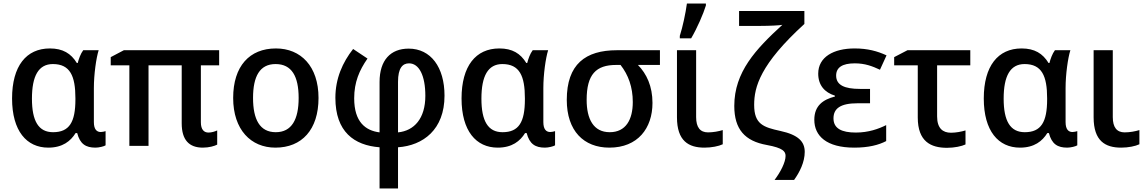

<svg xmlns="http://www.w3.org/2000/svg" viewBox="-20 -822 6458 1082"><path d="M252 10C333 10 378 -27 406 -72H415C431 -10 464 10 518 10C538 10 566 3 575 -3V-83C570 -81 556 -78 548 -78C526 -78 509 -92 509 -134V-326C509 -402 522 -495 536 -539H449C434 -519 424 -490 418 -467H413C380 -521 334 -549 261 -549C128 -549 48 -450 48 -267C48 -84 130 10 252 10ZM279 -77C197 -77 160 -140 160 -266C160 -394 197 -461 278 -461C375 -461 405 -394 405 -268V-262C405 -134 371 -77 279 -77Z M1155 -75C1130 -75 1112 -91 1112 -133V-454H1215V-539H678L604 -500V-454H709V0H817V-454H1004V-127C1004 -34 1045 10 1123 10C1158 10 1189 1 1204 -7V-87C1191 -81 1173 -75 1155 -75Z M1775 -270C1775 -449 1675 -549 1535 -549C1386 -549 1294 -449 1294 -270C1294 -91 1394 10 1532 10C1681 10 1775 -91 1775 -270ZM1406 -270C1406 -392 1444 -461 1533 -461C1624 -461 1663 -392 1663 -270C1663 -149 1624 -77 1534 -77C1444 -77 1406 -149 1406 -270Z M1970 -546C1911 -471 1870 -380 1870 -271C1870 -79 1976 -3 2119 8V240H2223V8C2364 -2 2485 -91 2485 -283C2485 -443 2408 -548 2283 -548C2181 -548 2119 -483 2119 -360V-76C2040 -86 1976 -134 1976 -268C1976 -359 2005 -426 2051 -492ZM2285 -465C2342 -465 2377 -396 2377 -282C2377 -154 2314 -85 2223 -76V-361C2223 -439 2249 -465 2285 -465Z M2785 10C2866 10 2911 -27 2939 -72H2948C2964 -10 2997 10 3051 10C3071 10 3099 3 3108 -3V-83C3103 -81 3089 -78 3081 -78C3059 -78 3042 -92 3042 -134V-326C3042 -402 3055 -495 3069 -539H2982C2967 -519 2957 -490 2951 -467H2946C2913 -521 2867 -549 2794 -549C2661 -549 2581 -450 2581 -267C2581 -84 2663 10 2785 10ZM2812 -77C2730 -77 2693 -140 2693 -266C2693 -394 2730 -461 2811 -461C2908 -461 2938 -394 2938 -268V-262C2938 -134 2904 -77 2812 -77Z M3657 -242C3657 -336 3624 -406 3575 -456H3699V-539H3457C3279 -539 3174 -460 3174 -259C3174 -84 3270 10 3414 10C3574 10 3657 -99 3657 -242ZM3286 -259C3286 -403 3339 -456 3452 -456H3477C3521 -400 3546 -331 3546 -247C3546 -148 3507 -77 3416 -77C3324 -77 3286 -152 3286 -259Z M3811 -606H3875C3909 -664 3944 -745 3958 -791V-802H3851C3844 -749 3827 -669 3811 -620ZM3903 -539H3795V-161C3795 -27 3861 10 3950 10C3990 10 4030 2 4053 -9V-89C4031 -82 3999 -76 3970 -76C3926 -76 3903 -104 3903 -162Z M4515 34C4515 -24 4479 -62 4378 -84C4282 -105 4230 -122 4230 -231C4230 -332 4264 -460 4513 -687V-760H4145V-676H4266C4315 -676 4375 -679 4389 -682C4239 -545 4118 -416 4118 -225C4118 -93 4178 -27 4301 -5C4394 12 4407 32 4407 57C4407 92 4379 147 4345 192H4455C4486 149 4515 92 4515 34Z M4883 -321H4826C4740 -321 4692 -342 4692 -396C4692 -442 4727 -465 4797 -465C4855 -465 4896 -449 4939 -429L4976 -510C4924 -534 4869 -549 4796 -549C4678 -549 4591 -501 4591 -407C4591 -342 4627 -301 4685 -283V-278C4619 -261 4569 -227 4569 -147C4569 -56 4638 10 4794 10C4875 10 4932 -5 4974 -27V-117C4932 -96 4875 -75 4803 -75C4723 -75 4677 -98 4677 -155C4677 -211 4717 -240 4812 -240H4883Z M5448 -539H5094L5019 -500V-454H5152V-160C5152 -24 5226 11 5317 11C5359 11 5400 2 5421 -8V-87C5398 -80 5367 -74 5339 -74C5293 -74 5261 -99 5261 -166V-454H5448Z M5728 10C5809 10 5854 -27 5882 -72H5891C5907 -10 5940 10 5994 10C6014 10 6042 3 6051 -3V-83C6046 -81 6032 -78 6024 -78C6002 -78 5985 -92 5985 -134V-326C5985 -402 5998 -495 6012 -539H5925C5910 -519 5900 -490 5894 -467H5889C5856 -521 5810 -549 5737 -549C5604 -549 5524 -450 5524 -267C5524 -84 5606 10 5728 10ZM5755 -77C5673 -77 5636 -140 5636 -266C5636 -394 5673 -461 5754 -461C5851 -461 5881 -394 5881 -268V-262C5881 -134 5847 -77 5755 -77Z M6251 -539H6143V-161C6143 -27 6209 10 6298 10C6338 10 6378 2 6401 -9V-89C6379 -82 6347 -76 6318 -76C6274 -76 6251 -104 6251 -162Z"/></svg>

Font: Noto Sans Thai Medium
Style: Regular
Weight: 500
Designer: Monotype Design Team
Foundry: Monotype Imaging Inc.
Version: Version 1.901